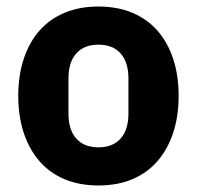

<svg xmlns="http://www.w3.org/2000/svg" viewBox="-20 -557 604 589"><path d="M282 12Q224 12 178.5 -7Q133 -26 101.5 -62Q70 -98 53 -149Q36 -200 36 -263Q36 -326 53 -377Q70 -428 101.5 -463.5Q133 -499 178.5 -518Q224 -537 282 -537Q340 -537 385.5 -518Q431 -499 462.5 -463.5Q494 -428 511 -377Q528 -326 528 -263Q528 -200 511 -149Q494 -98 462.5 -62Q431 -26 385.5 -7Q340 12 282 12ZM282 -105Q326 -105 350 -132Q374 -159 374 -209V-316Q374 -366 350 -393Q326 -420 282 -420Q238 -420 214 -393Q190 -366 190 -316V-209Q190 -159 214 -132Q238 -105 282 -105Z"/></svg>

Font: IBMPlexSans-Bold
Style: Bold
Weight: 700
Designer: Mike Abbink, Paul van der Laan, Pieter van Rosmalen
Foundry: Bold Monday
Version: Version 3.1